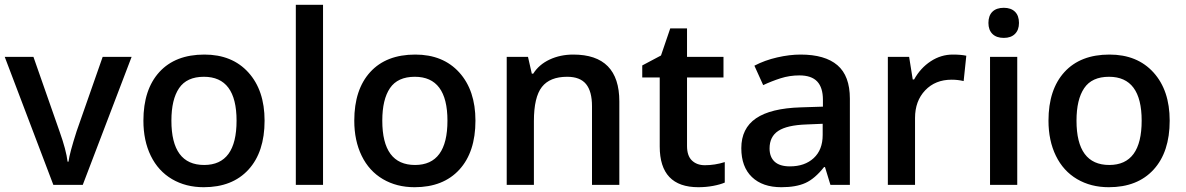

<svg xmlns="http://www.w3.org/2000/svg" viewBox="-20 -780 5004 810"><path d="M205.1 0 0 -540H121.1L231 -226.1Q259.3 -147 265.1 -98.1H269Q273.4 -133.3 303.2 -226.1L413.1 -540H535.2L329.1 0Z M1096.2 -271Q1096.2 -138.7 1028.3 -64.5Q960.4 9.8 839.4 9.8Q763.7 9.8 705.6 -24.4Q647.5 -58.6 616.2 -122.6Q585 -186.5 585 -271Q585 -402.3 652.3 -476.1Q719.7 -549.8 842.3 -549.8Q959.5 -549.8 1027.8 -474.4Q1096.2 -398.9 1096.2 -271ZM703.1 -271Q703.1 -84 841.3 -84Q978 -84 978 -271Q978 -456.1 840.3 -456.1Q768.1 -456.1 735.6 -408.2Q703.1 -360.4 703.1 -271Z M1342.8 0H1228V-759.8H1342.8Z M1985.8 -271Q1985.8 -138.7 1918 -64.5Q1850.1 9.8 1729 9.8Q1653.3 9.8 1595.2 -24.4Q1537.1 -58.6 1505.9 -122.6Q1474.6 -186.5 1474.6 -271Q1474.6 -402.3 1542 -476.1Q1609.4 -549.8 1731.9 -549.8Q1849.1 -549.8 1917.5 -474.4Q1985.8 -398.9 1985.8 -271ZM1592.8 -271Q1592.8 -84 1731 -84Q1867.7 -84 1867.7 -271Q1867.7 -456.1 1730 -456.1Q1657.7 -456.1 1625.2 -408.2Q1592.8 -360.4 1592.8 -271Z M2592.8 0H2477.5V-332Q2477.5 -394.5 2452.4 -425.3Q2427.2 -456.1 2372.6 -456.1Q2299.8 -456.1 2266.1 -413.1Q2232.4 -370.1 2232.4 -269V0H2117.7V-540H2207.5L2223.6 -469.2H2229.5Q2253.9 -507.8 2298.8 -528.8Q2343.8 -549.8 2398.4 -549.8Q2592.8 -549.8 2592.8 -352.1Z M2953.6 -83Q2995.6 -83 3037.6 -96.2V-9.8Q3018.6 -1.5 2988.5 4.2Q2958.5 9.8 2926.3 9.8Q2763.2 9.8 2763.2 -162.1V-453.1H2689.5V-503.9L2768.6 -545.9L2807.6 -660.2H2878.4V-540H3032.2V-453.1H2878.4V-164.1Q2878.4 -122.6 2899.2 -102.8Q2919.9 -83 2953.6 -83Z M3483.4 0 3460.4 -75.2H3456.5Q3417.5 -25.9 3377.9 -8.1Q3338.4 9.8 3276.4 9.8Q3196.8 9.8 3152.1 -33.2Q3107.4 -76.2 3107.4 -154.8Q3107.4 -238.3 3169.4 -280.8Q3231.4 -323.2 3358.4 -327.1L3451.7 -330.1V-358.9Q3451.7 -410.6 3427.5 -436.3Q3403.3 -461.9 3352.5 -461.9Q3311 -461.9 3272.9 -449.7Q3234.9 -437.5 3199.7 -420.9L3162.6 -502.9Q3206.5 -525.9 3258.8 -537.8Q3311 -549.8 3357.4 -549.8Q3460.4 -549.8 3512.9 -504.9Q3565.4 -460 3565.4 -363.8V0ZM3312.5 -78.1Q3375 -78.1 3412.8 -113Q3450.7 -147.9 3450.7 -210.9V-257.8L3381.3 -254.9Q3300.3 -252 3263.4 -227.8Q3226.6 -203.6 3226.6 -153.8Q3226.6 -117.7 3248 -97.9Q3269.5 -78.1 3312.5 -78.1Z M3999.5 -549.8Q4034.2 -549.8 4056.6 -544.9L4045.4 -438Q4021 -443.8 3994.6 -443.8Q3925.8 -443.8 3883.1 -398.9Q3840.3 -354 3840.3 -282.2V0H3725.6V-540H3815.4L3830.6 -444.8H3836.4Q3863.3 -493.2 3906.5 -521.5Q3949.7 -549.8 3999.5 -549.8Z M4271.5 0H4156.7V-540H4271.5ZM4149.9 -683.1Q4149.9 -713.9 4166.7 -730.5Q4183.6 -747.1 4214.8 -747.1Q4245.1 -747.1 4262 -730.5Q4278.8 -713.9 4278.8 -683.1Q4278.8 -653.8 4262 -637Q4245.1 -620.1 4214.8 -620.1Q4183.6 -620.1 4166.7 -637Q4149.9 -653.8 4149.9 -683.1Z M4914.6 -271Q4914.6 -138.7 4846.7 -64.5Q4778.8 9.8 4657.7 9.8Q4582 9.8 4523.9 -24.4Q4465.8 -58.6 4434.6 -122.6Q4403.3 -186.5 4403.3 -271Q4403.3 -402.3 4470.7 -476.1Q4538.1 -549.8 4660.6 -549.8Q4777.8 -549.8 4846.2 -474.4Q4914.6 -398.9 4914.6 -271ZM4521.5 -271Q4521.5 -84 4659.7 -84Q4796.4 -84 4796.4 -271Q4796.4 -456.1 4658.7 -456.1Q4586.4 -456.1 4554 -408.2Q4521.5 -360.4 4521.5 -271Z"/></svg>

Font: f2_56222          
Style: Regular
Weight: 600
Foundry: Ascender Corporation
Version: Version 1.10